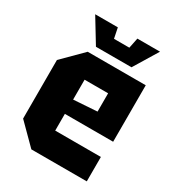

<svg xmlns="http://www.w3.org/2000/svg" viewBox="-178 -847 872 954"><g transform="rotate(30 258.5 -370.0)"><path d="M36 -112V-448L148 -560H481V-236H204V-140H466V0H148ZM204 -318 339 -327V-432H204ZM329 -740H459L375 -602H171L87 -740H217L229 -681H317Z"/></g></svg>

Font: Tektur SemiCondensed
Style: Bold
Weight: 700
Width: 4
Designer: Adam Jagosz
Foundry: Adam Jagosz
Version: Version 1.005;gftools[0.9.30]